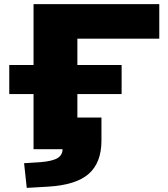

<svg xmlns="http://www.w3.org/2000/svg" viewBox="-20 -725 815 933"><path d="M110 188 97 68 177 63Q236 58 260 43Q284 28 284 0H143V-268H25V-409H143V-705H754V-537H356V-409H571V-268H356V-154H473V-42Q473 65 411.5 119.5Q350 174 214 182Z"/></svg>

Font: Nunito Sans 10pt Expanded Black
Style: Regular
Weight: 900
Width: 7
Designer: Vernon Adams
Foundry: Vernon Adams
Version: Version 3.101;gftools[0.9.27]